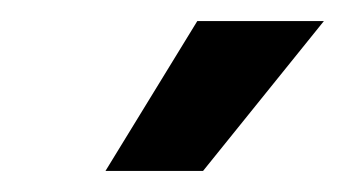

<svg xmlns="http://www.w3.org/2000/svg" viewBox="-20 -717 327 182"><path d="M80 -555H172.5L287 -697H167Z"/></svg>

Font: HK Grotesk
Style: Bold Italic
Weight: 700
Italic angle: -16°
Designer: Alfredo Marco Pradil
Foundry: Hanken Design Co.
Version: Version 3.001;FEAKit 1.0